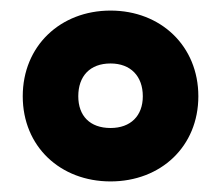

<svg xmlns="http://www.w3.org/2000/svg" viewBox="-20 -744 418 363"><path d="M189 -401C284 -401 355 -467 355 -562C355 -657 284 -724 189 -724C94 -724 23 -657 23 -562C23 -467 94 -401 189 -401ZM189 -502C150 -502 128 -525 128 -562C128 -600 150 -624 189 -624C227 -624 250 -600 250 -562C250 -525 227 -502 189 -502Z"/></svg>

Font: Noto Sans Devanagari Condensed Black
Style: Regular
Weight: 900
Width: 3
Designer: Jelle Bosma - Monotype Design Team
Foundry: Monotype Imaging Inc.
Version: Version 2.004